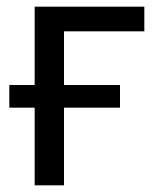

<svg xmlns="http://www.w3.org/2000/svg" viewBox="-20 -556 474 576"><path d="M413 -536V-462H172V-301H340V-233H172V0H84V-233H8V-301H84V-536Z"/></svg>

Font: Noto Sans Historical
Style: Regular
Weight: 400
Designer: Monotype Design Team
Foundry: Monotype Imaging Inc.
Version: Version 2.013; ttfautohint (v1.8.4.7-5d5b)